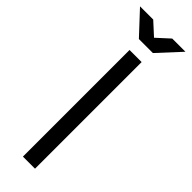

<svg xmlns="http://www.w3.org/2000/svg" viewBox="-302 -836 843 843"><g transform="rotate(45 119.0 -415.0)"><path d="M81 0V-662H156V0ZM76 -725 -22 -830H60L119 -776L178 -830H260L163 -725Z"/></g></svg>

Font: Questrial
Style: Regular
Weight: 400
Designer: Joe Prince, Laura Meseguer
Foundry: Joe Prince, Laura Meseguer
Version: Version 2.000; ttfautohint (v1.8.3)